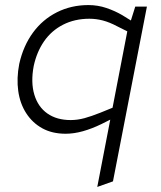

<svg xmlns="http://www.w3.org/2000/svg" viewBox="-20 -521 637 758"><path d="M239 7Q186 7 147 -14.5Q108 -36 83.5 -74Q59 -112 52 -162Q45 -212 56 -269Q72 -340 110 -392Q148 -444 204.5 -472.5Q261 -501 329 -501Q366 -501 400 -489.5Q434 -478 463 -461L505 -435L485 -396L443 -417Q413 -433 386.5 -440Q360 -447 333 -447Q275 -447 229 -423.5Q183 -400 154 -358Q125 -316 113 -260Q101 -196 115.5 -147.5Q130 -99 167 -73Q204 -47 259 -47Q286 -47 313.5 -54.5Q341 -62 376 -76L430 -98L434 -58L380 -31Q343 -13 307.5 -3Q272 7 239 7ZM364 217 486 -415 492 -425 514 -495H560L426 195Z"/></svg>

Font: REM ExtraLight
Style: Italic
Weight: 250
Italic angle: -11°
Designer: Octavio Pardo
Foundry: Ashler Design
Version: Version 1.005;gftools[0.9.28]